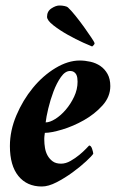

<svg xmlns="http://www.w3.org/2000/svg" viewBox="-20 -672 435 698"><path d="M270 -452Q227 -452 181.5 -424.5Q136 -397 99.5 -352.5Q63 -308 39.5 -252.5Q16 -197 16 -141Q16 -70 47 -32Q78 6 132 6Q156 6 186 -9.5Q216 -25 244 -45.5Q272 -66 293 -85.5Q314 -105 319 -113Q319 -118 315 -130.5Q311 -143 304 -143Q303 -142 293 -131.5Q283 -121 268.5 -109Q254 -97 236.5 -87Q219 -77 202 -77Q183 -77 171.5 -85.5Q160 -94 153 -106.5Q146 -119 143.5 -134.5Q141 -150 141 -164Q141 -166 141 -169.5Q141 -173 141.5 -177Q142 -181 142.5 -184.5Q143 -188 143 -189Q166 -189 206 -201Q246 -213 285 -235Q324 -257 352.5 -288.5Q381 -320 381 -359Q381 -385 371 -403Q361 -421 345 -432Q329 -443 309 -447.5Q289 -452 270 -452ZM146 -227Q148 -246 155.5 -277.5Q163 -309 174.5 -339.5Q186 -370 201.5 -392Q217 -414 235 -414Q243 -414 248.5 -410.5Q254 -407 257 -401.5Q260 -396 261 -389Q262 -382 262 -375Q262 -347 249.5 -320.5Q237 -294 219 -273Q201 -252 181 -239.5Q161 -227 146 -227ZM315 -503Q317 -505 320 -507.5Q323 -510 324 -515Q323 -519 312 -535.5Q301 -552 286 -573Q271 -594 254.5 -614.5Q238 -635 227 -645Q224 -648 215 -650Q206 -652 196 -652Q183 -652 167 -641.5Q151 -631 151 -611Q151 -598 174 -580Q197 -562 226.5 -545.5Q256 -529 282.5 -517Q309 -505 315 -503Z"/></svg>

Font: Vermiglione
Style: Italic
Weight: 400
Italic angle: -11°
Version: Version 1.105